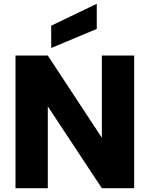

<svg xmlns="http://www.w3.org/2000/svg" viewBox="-20 -996 792 1016"><path d="M690 0H519L233 -433V0H62V-702H233L519 -267V-702H690ZM492 -843 251 -742V-860L492 -976Z"/></svg>

Font: Fz Poppins
Style: Bold
Weight: 700
Designer: Ninad Kale (Devanagari), Jonny Pinhorn (Latin)
Foundry: Indian Type Foundry
Version: Vit hóa bi Vntype.Com & FontZin.Com